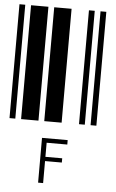

<svg xmlns="http://www.w3.org/2000/svg" viewBox="-60 -631 601 991"><g transform="rotate(5 240.0 -135.5)"><path d="M0 0V-590H30V0ZM60 0V-590H150V0ZM180 0V-590H270V0ZM360 0V-590H390V0ZM420 0V-590H450V0ZM176 87H309V110H202V183H289V205H202V319H176Z"/></g></svg>

Font: Libre Barcode 39 Extended Text
Style: Regular
Weight: 400
Version: Version 1.005; ttfautohint (v1.8.3)